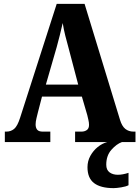

<svg xmlns="http://www.w3.org/2000/svg" viewBox="-20 -734 720 992"><path d="M5 0V-54H13Q36 -54 53 -68Q70 -82 84 -126L273 -714H417L600 -115Q610 -82 627.5 -68Q645 -54 670 -54H680V0H368V-54H401Q417 -54 428.5 -62Q440 -70 440 -89Q440 -101 436.5 -115.5Q433 -130 431 -139L403 -235H197L176 -154Q173 -142 168.5 -123.5Q164 -105 164 -91Q164 -74 172 -64Q180 -54 201 -54H240V0ZM217 -297H384L334 -487Q325 -519 317 -551Q309 -583 304 -615Q297 -583 289 -552Q281 -521 273 -491ZM567 238Q500 238 466 212Q432 186 432 130Q432 98 447 71Q462 44 485 25.5Q508 7 534 0H610Q582 10 555.5 40Q529 70 529 117Q529 144 546 156.5Q563 169 589 169Q613 169 644 159V223Q631 230 606 234Q581 238 567 238Z"/></svg>

Font: Noto Serif Hebrew Condensed ExtraBold
Style: Regular
Weight: 800
Width: 3
Designer: Monotype Design Team
Foundry: Monotype Imaging Inc.
Version: Version 2.004; ttfautohint (v1.8.4.7-5d5b)